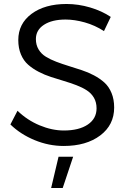

<svg xmlns="http://www.w3.org/2000/svg" viewBox="-20 -727 651 964"><path d="M502 -570.8Q457 -600.1 405.8 -614.5Q354.5 -628.9 309.1 -628.9Q241.2 -628.9 200.7 -602.5Q160.2 -576.2 160.2 -530.8Q160.2 -501.5 173.6 -479Q187 -456.5 210 -442.4Q232.9 -428.2 262.5 -417Q292 -405.8 324.5 -395.8Q356.9 -385.7 389.6 -375Q422.4 -364.3 451.9 -348.6Q481.4 -333 504.2 -312.5Q526.9 -292 540 -260Q553.2 -228 553.2 -187Q553.2 -99.6 483.2 -46.9Q413.1 5.9 299.8 5.9Q225.1 5.9 154.1 -23.4Q83 -52.7 32.2 -102.1L67.9 -170.9Q116.2 -124 178.5 -97.9Q240.7 -71.8 300.8 -71.8Q376.5 -71.8 420.7 -101.6Q464.8 -131.3 464.8 -183.1Q464.8 -213.4 451.7 -236.1Q438.5 -258.8 415.8 -273.4Q393.1 -288.1 363.5 -299.3Q334 -310.5 301.3 -320.3Q268.6 -330.1 236.1 -340.6Q203.6 -351.1 174.1 -366.5Q144.5 -381.8 121.6 -401.9Q98.6 -421.9 85.2 -453.6Q71.8 -485.4 71.8 -525.9Q71.8 -607.9 138.4 -657.5Q205.1 -707 314 -707Q373.5 -707 432.6 -689.5Q491.7 -671.9 536.1 -642.1ZM273.9 60.1H347.2L294.9 216.8H236.8Z"/></svg>

Font: Montserrat-Arabic Light
Style: Regular
Weight: 300
Designer: Mohamed Gaber
Foundry: Kief Type Foundry
Version: Version 5.008;PS 005.008;hotconv 1.0.88;makeotf.lib2.5.64775